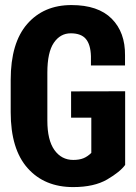

<svg xmlns="http://www.w3.org/2000/svg" viewBox="-20 -741 546 770"><path d="M22.9 -291Q22.9 -143.1 90.6 -66.9Q158.2 9.3 273.4 9.3Q357.4 9.3 409.7 -21.2Q461.9 -51.8 481.9 -79.6V-375L265.1 -374.5V-269H346.2V-127.9Q331.5 -113.3 314.7 -106.4Q297.9 -99.6 273.9 -99.6Q226.6 -99.6 198.2 -139.4Q169.9 -179.2 169.9 -257.3V-449.7Q169.9 -531.2 195.8 -569.3Q221.7 -607.4 263.7 -607.4Q305.2 -607.4 324.2 -585Q343.3 -562.5 344.7 -515.6V-478.5H481.4V-519Q482.4 -611.3 428 -666Q373.5 -720.7 266.6 -720.7Q155.3 -720.7 89.1 -644.8Q22.9 -568.8 22.9 -420.9Z"/></svg>

Font: Roboto Flex Super Cond Bold
Style: Regular
Weight: 700
Width: 3
Designer: Berlow after Robertson
Foundry: Google
Version: Version 3.000